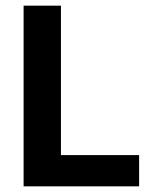

<svg xmlns="http://www.w3.org/2000/svg" viewBox="-20 -659 539 679"><path d="M195.5 -639V0H63.5V-639ZM137.5 0V-110.5H472V0Z"/></svg>

Font: Anek Kannada Medium SemiBold
Style: Regular
Weight: 600
Version: Version 1.003